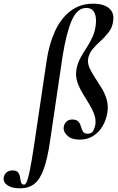

<svg xmlns="http://www.w3.org/2000/svg" viewBox="-145 -746 640 1041"><path d="M-36 275Q-81 275 -104.5 258.5Q-128 242 -125 218Q-123 200 -110 189Q-97 178 -77 178Q-55 178 -46.5 189.5Q-38 201 -36 216.5Q-34 232 -30.5 243.5Q-27 255 -14 255Q-6 255 1.5 236Q9 217 18 171.5Q27 126 39 47L108 -418Q121 -506 152.5 -575.5Q184 -645 236 -685.5Q288 -726 361 -726Q396 -726 421.5 -716Q447 -706 460 -685.5Q473 -665 469 -634Q465 -599 445.5 -573Q426 -547 401.5 -525Q377 -503 357.5 -480Q338 -457 333 -428Q329 -403 340.5 -377.5Q352 -352 370 -325Q388 -298 406 -268.5Q424 -239 433.5 -206Q443 -173 437 -135Q431 -96 411.5 -62.5Q392 -29 360.5 -9Q329 11 287 11Q244 11 222 -9Q200 -29 200 -49Q200 -69 212 -83.5Q224 -98 246 -98Q270 -98 280 -86.5Q290 -75 294 -59.5Q298 -44 305 -32.5Q312 -21 330 -21Q353 -21 361 -37.5Q369 -54 372 -70Q376 -99 365.5 -127Q355 -155 337.5 -183.5Q320 -212 302.5 -241Q285 -270 274.5 -301Q264 -332 269 -366Q274 -400 289.5 -429Q305 -458 324 -486.5Q343 -515 357.5 -547.5Q372 -580 375 -620Q377 -647 371.5 -665.5Q366 -684 354 -693.5Q342 -703 323 -703Q274 -703 244.5 -636.5Q215 -570 194 -439L126 21Q112 117 91.5 172.5Q71 228 40.5 251.5Q10 275 -36 275Z"/></svg>

Font: Cormorant Infant Light
Style: Italic
Weight: 300
Italic angle: -10°
Designer: Christian Thalmann (Catharsis Fonts)
Foundry: Catharsis Fonts
Version: Version 4.001